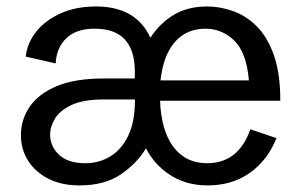

<svg xmlns="http://www.w3.org/2000/svg" viewBox="-20 -559 928 591"><path d="M224.1 11.7Q169.9 11.7 129.6 -8.5Q89.4 -28.8 66.9 -63.7Q44.4 -98.6 44.4 -143.1Q44.4 -190.4 71 -230Q97.7 -269.5 153.8 -293.5Q210 -317.4 298.3 -317.4H395V-339.4Q395 -403.3 364.7 -437Q334.5 -470.7 270.5 -470.7Q215.3 -470.7 184.6 -441.7Q153.8 -412.6 151.4 -363.8L59.1 -384.8Q64 -427.2 92 -462.2Q120.1 -497.1 167.2 -518.1Q214.4 -539.1 275.4 -539.1Q398.9 -539.1 442.9 -442.9Q474.1 -489.7 516.8 -514.4Q559.6 -539.1 617.7 -539.1Q655.8 -539.1 695.3 -525.6Q734.9 -512.2 768.3 -480Q801.8 -447.8 822.3 -391.4Q842.8 -335 842.8 -249H472.7Q476.1 -157.2 513.7 -106.9Q551.3 -56.6 617.2 -56.6Q714.4 -56.6 750.5 -161.1L831.1 -133.8Q803.7 -65.9 749.3 -27.1Q694.8 11.7 618.7 11.7Q553.7 11.7 504.6 -19.8Q455.6 -51.3 429.2 -102.5Q403.3 -58.1 353.3 -23.2Q303.2 11.7 224.1 11.7ZM474.1 -311.5H746.1Q738.8 -397.9 700.9 -434.3Q663.1 -470.7 612.3 -470.7Q554.2 -470.7 518.3 -429.7Q482.4 -388.7 474.1 -311.5ZM242.7 -56.6Q284.2 -56.6 318.8 -77.1Q353.5 -97.7 374.5 -140.9Q395.5 -184.1 395.5 -252.9H300.3Q236.8 -252.9 200.7 -236.1Q164.6 -219.2 149.4 -194.3Q134.3 -169.4 134.3 -145Q134.3 -108.4 161.9 -82.5Q189.5 -56.6 242.7 -56.6Z"/></svg>

Font: Schibsted Grotesk
Style: Regular
Weight: 400
Designer: Bakken & Baeck AS, Henrik Kongsvoll
Foundry: Schibsted ASA
Version: Version 1.100; ttfautohint (v1.8.4.7-5d5b);gftools[0.9.25]